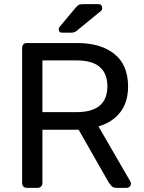

<svg xmlns="http://www.w3.org/2000/svg" viewBox="-20 -908 695 928"><path d="M110 0Q99 0 93 -6.5Q87 -13 87 -23V-676Q87 -687 93 -693.5Q99 -700 110 -700H354Q467 -700 533 -647Q599 -594 599 -490Q599 -413 560.5 -364.5Q522 -316 456 -297L610 -31Q613 -25 613 -20Q613 -12 606.5 -6Q600 0 592 0H544Q527 0 519 -9Q511 -18 505 -27L360 -281H185V-23Q185 -13 178.5 -6.5Q172 0 161 0ZM185 -366H350Q425 -366 462 -397.5Q499 -429 499 -491Q499 -552 462.5 -584Q426 -616 350 -616H185ZM280 -750Q264 -750 264 -766Q264 -774 269 -779L344 -869Q353 -880 360 -884Q367 -888 381 -888H455Q474 -888 474 -868Q474 -861 469 -856L353 -761Q345 -754 338 -752Q331 -750 320 -750Z"/></svg>

Font: Rubik Light
Style: Regular
Weight: 400
Version: Version 2.101